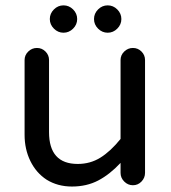

<svg xmlns="http://www.w3.org/2000/svg" viewBox="-20 -682 635 713"><path d="M165 -611.3Q165 -631.8 180.2 -647Q195.3 -662.1 215.8 -662.1Q236.3 -662.1 251.5 -647Q266.6 -631.8 266.6 -611.3Q266.6 -590.8 251.5 -575.7Q236.3 -560.5 215.8 -560.5Q195.3 -560.5 180.2 -575.7Q165 -590.8 165 -611.3ZM329.1 -611.3Q329.1 -631.8 344.2 -647Q359.4 -662.1 379.9 -662.1Q400.4 -662.1 415.5 -647Q430.7 -631.8 430.7 -611.3Q430.7 -590.8 415.5 -575.7Q400.4 -560.5 379.9 -560.5Q359.4 -560.5 344.2 -575.7Q329.1 -590.8 329.1 -611.3ZM153.3 -14.6Q114.3 -40 92.8 -84Q71.3 -127.9 71.3 -181.6V-459Q71.3 -477.5 85 -490.7Q98.6 -503.9 117.2 -503.9Q135.7 -503.9 148.9 -490.7Q162.1 -477.5 162.1 -459V-191.4Q162.1 -73.2 268.6 -73.2Q315.4 -73.2 353 -96.7Q390.6 -120.1 427.7 -166V-459Q427.7 -477.5 441.4 -490.7Q455.1 -503.9 473.6 -503.9Q492.2 -503.9 505.4 -490.7Q518.6 -477.5 518.6 -459V-40Q518.6 -21.5 505.4 -7.8Q492.2 5.9 473.6 5.9Q455.1 5.9 441.4 -7.8Q427.7 -21.5 427.7 -40V-77.1Q387.7 -34.2 344.7 -11.7Q301.8 10.7 247.1 10.7Q194.3 10.7 153.3 -14.6Z"/></svg>

Font: jf-openhuninn-1.0
Style: Regular
Weight: 400
Designer: [Kosugi Maru]
      Designed by Motoya company      

      [Varela Round]
      Joe Prince(Latin component); Avraham Co
Foundry: justfont CO.,LTD.
Version: 1.0